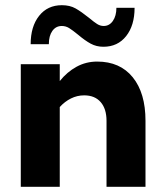

<svg xmlns="http://www.w3.org/2000/svg" viewBox="-20 -719 630 739"><path d="M210 -472V-407Q238 -442 274.5 -462Q311 -482 354 -482Q442 -482 491 -421.5Q540 -361 540 -254V0H390V-254Q390 -300 367.5 -326Q345 -352 304 -352Q277 -352 253 -340Q229 -328 210 -307V0H60V-472ZM378 -539Q351 -539 329 -551Q307 -563 281 -585Q259 -603 246 -611Q233 -619 218 -619Q195 -619 181.5 -600Q168 -581 168 -549H98Q98 -617 130.5 -658Q163 -699 218 -699Q249 -699 271 -686.5Q293 -674 323 -650Q342 -634 354 -626.5Q366 -619 379 -619Q401 -619 414.5 -638.5Q428 -658 428 -689H498Q498 -621 465.5 -580Q433 -539 378 -539Z"/></svg>

Font: Madhuban Bold
Style: Regular
Weight: 700
Designer: jaikishan Patel
Foundry: MagicType
Version: Version 1.000